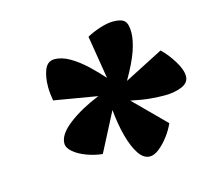

<svg xmlns="http://www.w3.org/2000/svg" viewBox="-79 -893 752 686"><g transform="rotate(-15 297.0 -550.0)"><path d="M396 -300Q373 -300 355.5 -326Q338 -352 326 -396Q314 -440 309 -495L235 -352Q206 -355 177.5 -365.5Q149 -376 130.5 -391.5Q112 -407 112 -424Q112 -457 158 -492.5Q204 -528 273 -556L113 -583Q111 -595 109.5 -608Q108 -621 108 -633Q108 -672 119 -698Q130 -724 155 -724Q183 -724 212.5 -706.5Q242 -689 269.5 -663Q297 -637 320 -611L294 -770Q318 -783 345 -791.5Q372 -800 393 -800Q423 -800 434.5 -788.5Q446 -777 446 -746Q446 -718 433 -679.5Q420 -641 386 -582L530 -656Q554 -633 574 -600.5Q594 -568 594 -544Q594 -520 567 -508.5Q540 -497 503 -497Q480 -497 451 -499.5Q422 -502 379 -511L493 -397Q483 -374 466 -351.5Q449 -329 430.5 -314.5Q412 -300 396 -300Z"/></g></svg>

Font: Lemonada SemiBold
Style: Regular
Weight: 600
Designer: Mohamed Gaber (Arabic), Eduardo Tunni (Latin)
Foundry: Kief Type Foundry
Version: Version 4.005; ttfautohint (v1.8.3)